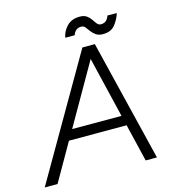

<svg xmlns="http://www.w3.org/2000/svg" viewBox="-157 -970 950 1071"><g transform="rotate(-15 318.0 -435.0)"><path d="M-32 0 373 -700H445L616 0H551L499 -217H166L42 0ZM200 -275H485L401 -626ZM504 -742Q479 -742 463.5 -753Q448 -764 438 -778Q428 -792 419 -803Q410 -814 396 -814Q362 -814 349 -777H295Q300 -811 327 -840.5Q354 -870 403 -870Q428 -870 443 -859Q458 -848 467 -834Q476 -820 485 -809Q494 -798 507 -798Q542 -798 554 -836H608Q598 -802 574.5 -772Q551 -742 504 -742Z"/></g></svg>

Font: Figtree Light
Style: Italic
Weight: 300
Italic angle: -9.5°
Foundry: Erik Kennedy
Version: Version 2.001; ttfautohint (v1.8.4.7-5d5b);gftools[0.9.27]